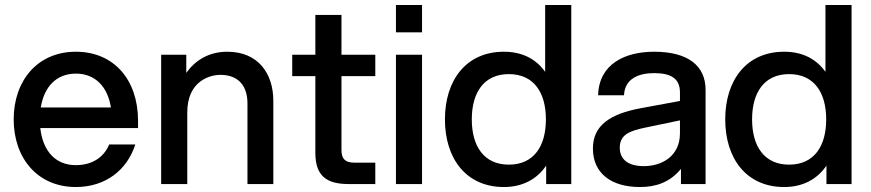

<svg xmlns="http://www.w3.org/2000/svg" viewBox="-20 -740 3502 772"><path d="M285 12C404 12 491 -56 524 -159H419C397 -106 349 -76 285 -76C201 -76 152 -135 142 -225H535V-255C535 -418 439 -532 285 -532C131 -532 35 -416 35 -260C35 -104 131 12 285 12ZM144 -308C157 -390 206 -444 285 -444C364 -444 413 -390 426 -308Z M975 -324V0H1079V-335C1079 -442 1020 -532 894 -532C818 -532 764 -496 729 -447V-520H628V0H733V-288C733 -416 826 -439 866 -439C942 -439 975 -391 975 -324Z M1248 -680V-520H1155V-434H1248V-125C1248 -33 1293 0 1381 0H1489V-86H1405C1368 -86 1353 -101 1353 -137V-434H1489V-520H1353V-680Z M1572 0H1677V-520H1572ZM1572 -610H1677V-720H1572Z M2277 0V-720H2172V-451C2136 -502 2081 -532 2006 -532C1853 -532 1769 -416 1769 -260C1769 -104 1853 12 2006 12C2083 12 2140 -21 2176 -74V0ZM2026 -78C1925 -78 1877 -153 1877 -260C1877 -367 1925 -442 2026 -442C2127 -442 2175 -367 2175 -260C2175 -153 2127 -78 2026 -78Z M2718 0H2817V-379C2817 -473 2750 -532 2610 -532C2492 -532 2388 -482 2385 -357H2489C2492 -425 2550 -446 2610 -446C2680 -446 2714 -423 2714 -368V-334L2557 -305C2432 -282 2364 -235 2364 -143C2364 -43 2438 12 2553 12C2616 12 2673 -6 2718 -61ZM2569 -72C2502 -72 2472 -102 2472 -146C2472 -199 2512 -214 2575 -227L2714 -256V-204C2714 -111 2640 -72 2569 -72Z M3404 0V-720H3299V-451C3263 -502 3208 -532 3133 -532C2980 -532 2896 -416 2896 -260C2896 -104 2980 12 3133 12C3210 12 3267 -21 3303 -74V0ZM3153 -78C3052 -78 3004 -153 3004 -260C3004 -367 3052 -442 3153 -442C3254 -442 3302 -367 3302 -260C3302 -153 3254 -78 3153 -78Z"/></svg>

Font: Aspekta 500
Style: Regular
Weight: 500
Designer: Ivo Dolenc
Version: Version 2.100